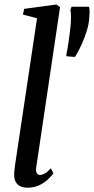

<svg xmlns="http://www.w3.org/2000/svg" viewBox="-20 -838 425 868"><path d="M143.5 -79.5Q141.5 -63 146.5 -55Q151.5 -47 160.5 -47Q170 -47 181.8 -53.2Q193.5 -59.5 210 -77L221.5 -54.5Q213 -42.5 197 -27.2Q181 -12 157.8 -0.8Q134.5 10.5 104 10.5Q86.5 10.5 72.8 4.5Q59 -1.5 51.2 -15.2Q43.5 -29 44 -51.5Q44 -56 44.8 -63.2Q45.5 -70.5 46.5 -79Q47.5 -87.5 48.5 -95L147.5 -755.5L83.5 -772L89.5 -798L235 -817.5L251.5 -806ZM319 -580.5 281.5 -583.5 279.5 -588.5Q285.5 -617.5 290 -648.5Q294.5 -679.5 298 -710.5Q301 -736.5 301 -757.8Q301 -779 298.5 -795L303.5 -807.5H382.5Q385 -796.5 385 -784.8Q385 -773 383 -753Q381.5 -728.5 372.2 -698.2Q363 -668 349.2 -637.5Q335.5 -607 319 -580.5Z"/></svg>

Font: Merriweather 72pt
Style: Italic
Weight: 400
Italic angle: -7.8°
Version: Version 2.101